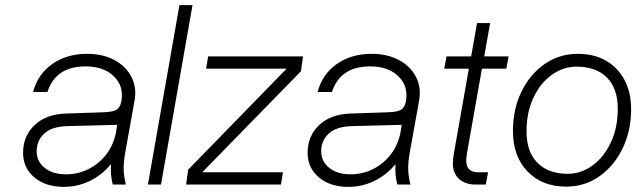

<svg xmlns="http://www.w3.org/2000/svg" viewBox="-20 -720 2482 749"><path d="M468 -122Q462 -88 462.5 -60Q463 -32 471 0H420Q410 -37 413 -80Q379 -38 331 -14.5Q283 9 229 9Q158 9 114 -28Q70 -65 70 -124Q70 -189 114.5 -231.5Q159 -274 235 -277L382 -282Q417 -283 432 -290.5Q447 -298 452 -319L454 -328Q463 -385 423.5 -423Q384 -461 314 -461Q197 -461 165 -361H109Q127 -430 183.5 -470Q240 -510 320 -510Q381 -510 426 -486Q471 -462 492.5 -420.5Q514 -379 505 -328ZM123 -130Q123 -90 154.5 -65Q186 -40 237 -40Q285 -40 325.5 -60.5Q366 -81 394 -117Q422 -153 432 -201L437 -233L242 -228Q181 -226 152 -198.5Q123 -171 123 -130Z M680 -700H731L608 0H557Z M792 -500H1162L1154 -442L769 -48H1084L1076 0H706L714 -58L1098 -452H784Z M1578 -122Q1572 -88 1572.5 -60Q1573 -32 1581 0H1530Q1520 -37 1523 -80Q1489 -38 1441 -14.5Q1393 9 1339 9Q1268 9 1224 -28Q1180 -65 1180 -124Q1180 -189 1224.5 -231.5Q1269 -274 1345 -277L1492 -282Q1527 -283 1542 -290.5Q1557 -298 1562 -319L1564 -328Q1573 -385 1533.5 -423Q1494 -461 1424 -461Q1307 -461 1275 -361H1219Q1237 -430 1293.5 -470Q1350 -510 1430 -510Q1491 -510 1536 -486Q1581 -462 1602.5 -420.5Q1624 -379 1615 -328ZM1233 -130Q1233 -90 1264.5 -65Q1296 -40 1347 -40Q1395 -40 1435.5 -60.5Q1476 -81 1504 -117Q1532 -153 1542 -201L1547 -233L1352 -228Q1291 -226 1262 -198.5Q1233 -171 1233 -130Z M1884 -48 1875 0H1833Q1808 0 1786 -11Q1764 -22 1753 -47.5Q1742 -73 1750 -118L1809 -452H1713L1722 -500H1818L1841 -630H1892L1869 -500H1964L1955 -452H1860L1802 -124Q1794 -78 1807 -63Q1820 -48 1843 -48Z M1981 -209Q1981 -295 2014.5 -363Q2048 -431 2105 -470.5Q2162 -510 2234 -510Q2297 -510 2343.5 -483.5Q2390 -457 2416 -408.5Q2442 -360 2442 -294Q2442 -209 2408.5 -140.5Q2375 -72 2318 -32Q2261 8 2189 8Q2095 8 2038 -51Q1981 -110 1981 -209ZM2390 -296Q2390 -374 2348 -417Q2306 -460 2229 -460Q2177 -460 2132.5 -428Q2088 -396 2061 -339Q2034 -282 2034 -207Q2034 -128 2076.5 -85Q2119 -42 2195 -42Q2247 -42 2291.5 -74.5Q2336 -107 2363 -164.5Q2390 -222 2390 -296Z"/></svg>

Font: Overused Grotesk Light
Style: Italic
Weight: 300
Italic angle: -10°
Version: Version 0.003